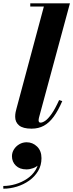

<svg xmlns="http://www.w3.org/2000/svg" viewBox="-70 -770 444 1164"><path d="M121.5 10Q69 10 45.5 -9.8Q22 -29.5 22 -62Q22 -77.5 24.8 -90.8Q27.5 -104 30 -112L196 -730.5H113.5V-750H354L166.5 -57.5Q165.5 -53 164.8 -48.8Q164 -44.5 164 -41Q164 -26.5 176 -26.5Q188 -26.5 204.8 -38Q221.5 -49.5 242.5 -79Q263.5 -108.5 288.5 -163.5L307.5 -157Q282.5 -99.5 255.5 -62.5Q228.5 -25.5 196 -7.8Q163.5 10 121.5 10ZM-50 374V357.5Q-13.5 357.5 24.5 346.2Q62.5 335 94.8 313.2Q127 291.5 146.2 259.8Q165.5 228 165 186.5H180.5Q180.5 210.5 166.2 226.2Q152 242 131 249.5Q110 257 90.5 257Q49.5 257 26 234Q2.5 211 2.5 177Q2.5 155 14.5 135.8Q26.5 116.5 47 104.5Q67.5 92.5 91.5 92.5Q128 92.5 154.8 118.5Q181.5 144.5 181.5 189Q181.5 232.5 161 266.8Q140.5 301 106.8 325Q73 349 32 361.5Q-9 374 -50 374Z"/></svg>

Font: Bodoni Moda 11pt ExtraBold
Style: Italic
Weight: 800
Italic angle: -13°
Version: Version 2.004